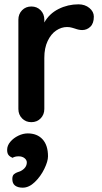

<svg xmlns="http://www.w3.org/2000/svg" viewBox="-20 -565 474 888"><path d="M414 -488Q414 -457 398 -441.5Q382 -426 360 -426Q345 -426 326 -433Q323 -434 312.5 -437Q302 -440 290 -440Q264 -440 240 -424Q216 -408 200.5 -375.5Q185 -343 185 -298V-61Q185 -35 168 -17.5Q151 0 125 0Q99 0 82 -17.5Q65 -35 65 -61V-474Q65 -500 82 -517.5Q99 -535 125 -535Q151 -535 168 -517.5Q185 -500 185 -474V-461Q208 -502 251 -523.5Q294 -545 343 -545Q373 -545 393.5 -528Q414 -511 414 -488ZM85 303Q63 303 50 293.5Q37 284 37 263Q37 247 45 240.5Q53 234 62.5 231Q72 228 76 226Q104 211 104 186Q104 175 93.5 166.5Q83 158 66 158Q49 158 38 165Q26 160 19.5 152Q13 144 13 128Q13 108 28 90.5Q43 73 65 62.5Q87 52 108 52Q152 52 177 79.5Q202 107 202 158Q202 181 185 216Q168 251 141 277Q114 303 85 303Z"/></svg>

Font: Quicksand
Style: Bold
Weight: 700
Version: Version 3.000